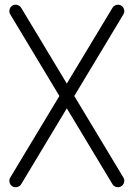

<svg xmlns="http://www.w3.org/2000/svg" viewBox="-20 -789 563 809"><path d="M69.3 -756.1 261.5 -436.8 453.9 -756.1Q459.5 -765.4 470.5 -768.2Q481.4 -771 490.7 -765.4Q500 -759.8 502.8 -748.8Q505.6 -737.8 500 -728.5L293 -384.5L500 -40.8Q505.6 -31.5 502.8 -20.5Q500 -9.5 490.7 -3.9Q481.4 1.7 470.5 -1Q459.5 -3.7 453.9 -12.9L261.5 -332.5L69.3 -12.9Q63.7 -3.7 52.6 -1Q41.5 1.7 32.2 -3.9Q22.9 -9.5 20.3 -20.5Q17.6 -31.5 23.2 -40.8L230.2 -384.5L23.2 -728.5Q17.6 -737.8 20.3 -748.8Q22.9 -759.8 32.2 -765.4Q41.5 -771 52.6 -768.2Q63.7 -765.4 69.3 -756.1Z"/></svg>

Font: Tecnico
Style: Fino
Weight: 400
Version: Version 1.3